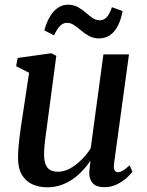

<svg xmlns="http://www.w3.org/2000/svg" viewBox="-20 -785 622 815"><path d="M180 10Q147 10 119 -2Q91 -14 73.8 -41.5Q56.5 -69 56.5 -115.5Q56.5 -132 58 -153.5Q59.5 -175 62.5 -199Q65.5 -223 68.8 -246.5Q72 -270 75.5 -291L103.5 -476L48.5 -504L55 -539L198 -559L219 -548L184.5 -288.5Q182 -267.5 179 -246.2Q176 -225 173.2 -204.5Q170.5 -184 168.8 -165.8Q167 -147.5 167 -133Q167 -103 174 -86.2Q181 -69.5 194.5 -62.8Q208 -56 227 -56Q252 -56 277.8 -70.2Q303.5 -84.5 326.2 -107.2Q349 -130 365 -155.5L419 -554H527.5L464 -90Q461.5 -71.5 466.2 -62.8Q471 -54 480 -54Q489.5 -54 501 -60.5Q512.5 -67 530 -83L542 -56.5Q537 -48 520.2 -32.2Q503.5 -16.5 478.5 -3.5Q453.5 9.5 422.5 9.5Q389.5 9.5 374 -7Q358.5 -23.5 359 -50.5Q359 -53 359.2 -58.5Q359.5 -64 360.5 -71.2Q361.5 -78.5 362.2 -86Q363 -93.5 364 -99.5L362.5 -100.5Q348 -79.5 329.5 -59.8Q311 -40 288.2 -24.2Q265.5 -8.5 238.5 0.8Q211.5 10 180 10ZM168 -656Q178 -692 193 -716.2Q208 -740.5 227 -752.8Q246 -765 268 -765Q292.5 -765 310.5 -755Q328.5 -745 343.2 -732Q358 -719 372.2 -709Q386.5 -699 404 -699Q419.5 -699 432 -711Q444.5 -723 455 -754.5L500.5 -738Q492.5 -697 478.2 -671.5Q464 -646 444.2 -634Q424.5 -622 400 -622Q377 -622 358.5 -632Q340 -642 324.8 -655Q309.5 -668 295 -678Q280.5 -688 265 -688Q248 -688 235.2 -675.5Q222.5 -663 209.5 -635Z"/></svg>

Font: Merriweather 36pt Medium
Style: Italic
Weight: 500
Italic angle: -7.8°
Version: Version 2.101